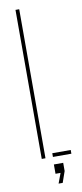

<svg xmlns="http://www.w3.org/2000/svg" viewBox="-103 -836 432 1015"><g transform="rotate(-10 112.5 -328.0)"><path d="M60 0V-800H80V0ZM120 0V-20H219V0ZM125 144 145 90H118V40H168V84L147 144Z"/></g></svg>

Font: Big Shoulders Stencil Thin
Style: Regular
Weight: 100
Designer: Patric King
Foundry: XO Type Co
Version: Version 2.001